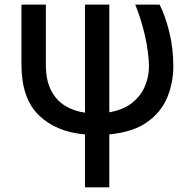

<svg xmlns="http://www.w3.org/2000/svg" viewBox="-20 -565 806 818"><path d="M71.4 -545.5H175.4V-289.4Q175.4 -223.4 197.4 -180.4Q219.5 -137.4 257.1 -114.5Q294.7 -91.6 342 -84.9V-545.5H445.7V-86.6Q505.3 -96.9 542.6 -126.6Q579.9 -156.2 597.3 -197.3Q614.7 -238.3 614.7 -282.7Q613.3 -345.5 596.9 -416Q580.6 -486.5 556.1 -545.5H659.8Q682.9 -501.4 700.6 -431.3Q718.4 -361.2 718.4 -282.7Q718.4 -212 692.3 -149.3Q666.2 -86.6 606.5 -44.4Q546.9 -2.1 445.7 7.5V233H342V7.8Q217.3 -3.2 144.4 -75.1Q71.4 -147 71.4 -290.1Z"/></svg>

Font: Inter Zeller Medium
Style: Regular
Weight: 500
Designer: Rasmus Andersson; Joe Bland
Foundry: zeller
Version: Version 3.015;git-dec3a8cb1